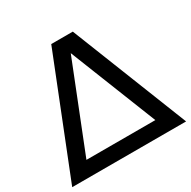

<svg xmlns="http://www.w3.org/2000/svg" viewBox="-164 -899 1052 1057"><g transform="rotate(-30 362.0 -370.0)"><path d="M581 -91 362 -643 143 -91ZM294 -740H431L724 0H0Z"/></g></svg>

Font: EncodeSans
Style: Medium
Weight: 500
Designer: Pablo Impallari, Andres Torresi
Foundry: Pablo Impallari, Andres Torresi
Version: Version 1.000; ttfautohint (v1.4.1)